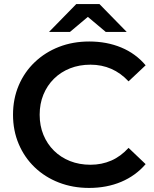

<svg xmlns="http://www.w3.org/2000/svg" viewBox="-20 -914 758 944"><path d="M418 10Q338 10 269.5 -16.5Q201 -43 150.5 -91.5Q100 -140 72 -206Q44 -272 44 -350Q44 -428 72 -494Q100 -560 151 -608.5Q202 -657 270 -683.5Q338 -710 419 -710Q505 -710 576 -680.5Q647 -651 696 -593L612 -514Q574 -555 527 -575.5Q480 -596 425 -596Q370 -596 324.5 -578Q279 -560 245.5 -527Q212 -494 193.5 -449Q175 -404 175 -350Q175 -296 193.5 -251Q212 -206 245.5 -173Q279 -140 324.5 -122Q370 -104 425 -104Q480 -104 527 -124.5Q574 -145 612 -187L696 -107Q647 -50 576 -20Q505 10 418 10ZM221 -757 355 -894H469L603 -757H500L412 -831L324 -757Z"/></svg>

Font: Montserrat Thin SemiBold
Style: Regular
Weight: 600
Version: Version 9.000